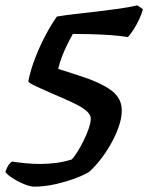

<svg xmlns="http://www.w3.org/2000/svg" viewBox="-73 -594 555 719"><path d="M55 105Q40 105 17 95.5Q-6 86 -26 73Q-46 60 -53 50Q-46 30 -39 21.5Q-32 13 -28 11Q-2 15 25 17.5Q52 20 76 20Q107 20 137.5 16Q168 12 196 3Q203 -4 215 -22.5Q227 -41 239 -65Q251 -89 259 -112Q267 -135 267 -150Q267 -163 253.5 -176Q240 -189 217.5 -200.5Q195 -212 170.5 -223Q146 -234 124 -243Q104 -252 83.5 -261Q63 -270 48.5 -277.5Q34 -285 33 -290Q42 -334 59 -377.5Q76 -421 97 -461Q118 -501 140 -532Q169 -537 208.5 -541.5Q248 -546 291 -551Q334 -556 373 -561.5Q412 -567 441 -574L462 -560Q458 -542 448 -521Q438 -500 426.5 -482.5Q415 -465 406 -455Q377 -460 341 -462.5Q305 -465 268 -466Q231 -467 200 -467Q189 -448 178 -425.5Q167 -403 158.5 -380.5Q150 -358 145 -336L217 -313Q302 -286 342.5 -256.5Q383 -227 383 -181Q383 -151 371 -117.5Q359 -84 340.5 -52Q322 -20 300.5 7Q279 34 260 50Q241 62 207 74.5Q173 87 133 96Q93 105 55 105Z"/></svg>

Font: Texturina Medium 12pt
Style: Bold Italic
Weight: 700
Italic angle: -11°
Version: Version 1.002